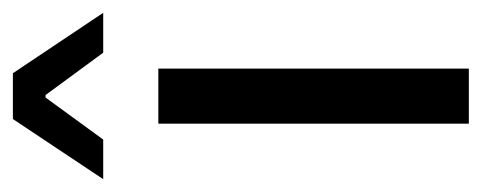

<svg xmlns="http://www.w3.org/2000/svg" viewBox="-253 -508 755 301"><g transform="rotate(-90 124.5 -357.5)"><path d="M81.1 0V-486.8H167.5V0ZM-5.9 -573.2 88.4 -714.8H160.2L254.9 -573.2H192.4L126 -663.6H122.1L56.2 -573.2Z"/></g></svg>

Font: Varta Medium
Style: Regular
Weight: 500
Designer: Joana Correia, Viktoriya Grabowska, Eben Sorkin
Foundry: Sorkin Type Co.
Version: Version 1.004